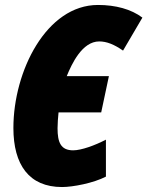

<svg xmlns="http://www.w3.org/2000/svg" viewBox="-20 -744 594 774"><path d="M230 10C274 10 357 -6 407 -32V-181C363 -158 308 -138 275 -138C225 -138 212 -170 212 -227C212 -247 214 -270 216 -291H388L419 -437H249C269 -486 311 -577 380 -577C410 -577 440 -565 476 -540L554 -673C509 -707 446 -724 375 -724C167 -724 34 -457 34 -228C34 -80 97 10 230 10Z"/></svg>

Font: Noto Sans UI Condensed Black
Style: Italic
Weight: 900
Width: 3
Italic angle: -192°
Designer: Monotype Design Team
Foundry: Monotype Imaging Inc.
Version: Version 1.901